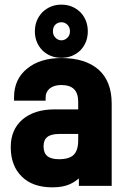

<svg xmlns="http://www.w3.org/2000/svg" viewBox="-20 -784 541 820"><path d="M161.1 -568.8Q128.9 -602.5 128.9 -649.9Q128.9 -698.2 161.1 -731.9Q194.8 -764.2 242.2 -764.2Q289.6 -764.2 323.2 -731.9Q355 -698.7 355 -649.9Q355 -602.1 323.2 -568.8Q290 -537.1 242.2 -537.1Q194.3 -537.1 161.1 -568.8ZM268.1 -623Q278.8 -633.8 278.8 -649.9Q278.8 -667.5 268.1 -678.2Q257.3 -689 242.2 -689Q226.6 -689 215.8 -678.2Q206.1 -668.5 206.1 -649.9Q206.1 -633.8 216.8 -623Q228 -611.8 242.2 -611.8Q256.8 -611.8 268.1 -623ZM400.9 -486.8Q457 -436.5 457 -341.8V9.8H316.9V-22Q298.3 -6.3 277.8 2.9Q248 16.1 204.1 16.1Q119.1 16.1 73.2 -29.8Q25.9 -75.7 25.9 -155.8Q25.9 -230.5 76.2 -273.9Q127 -316.9 213.9 -316.9H314V-348.1Q314 -385.7 296.1 -403.3Q278.3 -420.9 241.2 -420.9Q210.9 -420.9 191.9 -405.8Q174.8 -391.1 174.8 -367.2V-354H40V-368.2Q40 -446.3 96.2 -491.2Q150.9 -536.1 242.2 -536.1Q344.2 -536.1 400.9 -486.8ZM314 -185.1V-211.9H233.9Q198.7 -211.9 182.4 -199.2Q166 -186.5 166 -159.2Q166 -130.9 182.1 -117.4Q198.2 -104 231.9 -104Q275.9 -104 294.9 -123Q314 -142.1 314 -185.1Z"/></svg>

Font: D-DIN-PRO Heavy
Style: Bold
Weight: 900
Designer: Charles Nix
Foundry: CyberFei
Version: Version 1.000;hotconv 1.0.109;makeotfexe 2.5.65596